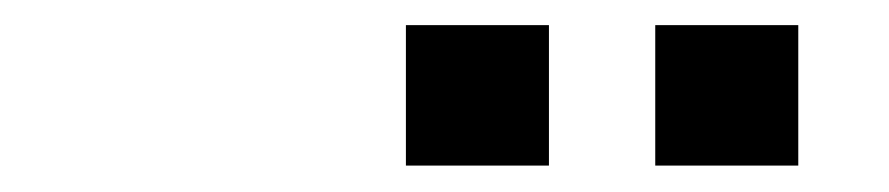

<svg xmlns="http://www.w3.org/2000/svg" viewBox="-20 -774 690 149"><path d="M488.5 -645.5V-754.5H599.5V-645.5ZM295 -645.5V-754.5H406V-645.5Z"/></svg>

Font: Azeret Mono Thin
Style: Regular
Weight: 100
Designer: Martin Vácha
Foundry: Displaay
Version: Version 1.002